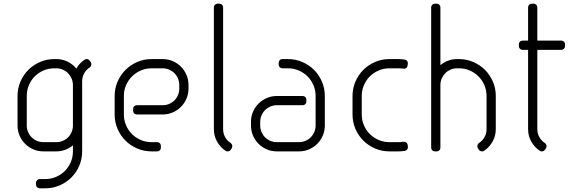

<svg xmlns="http://www.w3.org/2000/svg" viewBox="-20 -820 3080 1040"><path d="M375 -360V-140C375 -127.7 372.7 -116 368 -105C363.3 -94 356.9 -84.4 348.8 -76.2C340.6 -68.1 331 -61.7 320 -57C309 -52.3 297.3 -50 285 -50H215C202.7 -50 191 -52.3 180 -57C169 -61.7 159.4 -68.1 151.2 -76.2C143.1 -84.4 136.7 -94 132 -105C127.3 -116 125 -127.7 125 -140V-300C125 -320.7 128.8 -340.2 136.5 -358.5C144.2 -376.8 154.8 -392.8 168.2 -406.2C181.8 -419.8 197.6 -430.4 215.8 -438.2C233.9 -446.1 253.3 -450 274 -450H285C297.3 -450 308.9 -447.7 319.8 -443C330.6 -438.3 340 -432 348 -424C356 -416 362.4 -406.7 367.2 -396C372.1 -385.3 374.7 -373.3 375 -360ZM393.5 -448.5C380.5 -464.5 364.7 -477.1 346 -486.2C327.3 -495.4 307 -500 285 -500H275C247.3 -500 221.3 -494.8 197 -484.2C172.7 -473.8 151.5 -459.5 133.5 -441.5C115.5 -423.5 101.2 -402.3 90.8 -378C80.2 -353.7 75 -327.7 75 -300V-140C75 -120.7 78.7 -102.5 86 -85.5C93.3 -68.5 103.3 -53.7 116 -41C128.7 -28.3 143.5 -18.3 160.5 -11C177.5 -3.7 195.7 0 215 0H285C302.3 0 318.6 -2.9 333.8 -8.8C348.9 -14.6 362.7 -22.5 375 -32.5V0C375 20.7 371.1 40.2 363.2 58.5C355.4 76.8 344.8 92.8 331.2 106.2C317.8 119.8 301.8 130.4 283.5 138.2C265.2 146.1 245.7 150 225 150H195C189.3 150 184.6 151.9 180.8 155.8C176.9 159.6 175 164.3 175 170V180C175 185.7 176.9 190.4 180.8 194.2C184.6 198.1 189.3 200 195 200H225C252.7 200 278.7 194.8 303 184.2C327.3 173.8 348.5 159.5 366.5 141.5C384.5 123.5 398.8 102.3 409.2 78C419.8 53.7 425 27.7 425 0V-379.5C425 -395.5 428.8 -410.1 436.2 -423.2C443.8 -436.4 453.8 -447 466.5 -455C470.8 -458.3 473.5 -462.6 474.5 -467.8C475.5 -472.9 474.7 -477.8 472 -482.5L466.5 -491C463.5 -495.7 459.2 -498.6 453.8 -499.8C448.2 -500.9 443.2 -499.8 438.5 -496.5C419.5 -484.2 404.5 -468.2 393.5 -448.5Z M861 -500H801C773.3 -500 747.4 -494.8 723.2 -484.2C699.1 -473.8 678 -459.5 660 -441.5C642 -423.5 627.7 -402.4 617 -378.2C606.3 -354.1 601 -328 601 -300V-200C601 -172.3 606.2 -146.3 616.8 -122C627.2 -97.7 641.5 -76.5 659.5 -58.5C677.5 -40.5 698.7 -26.2 723 -15.8C747.3 -5.2 773.3 0 801 0H831.5C837.2 0 841.9 -1.9 845.8 -5.8C849.6 -9.6 851.5 -14.3 851.5 -20V-30C851.5 -35.7 849.6 -40.4 845.8 -44.2C841.9 -48.1 837.2 -50 831.5 -50H801C780.3 -50 760.8 -53.9 742.5 -61.8C724.2 -69.6 708.2 -80.2 694.8 -93.8C681.2 -107.2 670.6 -123.2 662.8 -141.5C654.9 -159.8 651 -179.3 651 -200V-301C651 -321.7 655 -341 663 -359C671 -377 681.8 -392.8 695.2 -406.2C708.8 -419.8 724.6 -430.4 742.8 -438.2C760.9 -446.1 780.3 -450 801 -450H861C873.3 -450 885 -447.7 896 -443C907 -438.3 916.6 -431.9 924.8 -423.8C932.9 -415.6 939.3 -406 944 -395C948.7 -384 951 -372.3 951 -360V-340C951 -327.7 948.7 -316 944 -305C939.3 -294 932.9 -284.4 924.8 -276.2C916.6 -268.1 907 -261.7 896 -257C885 -252.3 873.3 -250 861 -250H721C715.3 -250 710.6 -248.1 706.8 -244.2C702.9 -240.4 701 -235.7 701 -230V-220C701 -214.3 702.9 -209.6 706.8 -205.8C710.6 -201.9 715.3 -200 721 -200H861C880.3 -200 898.5 -203.7 915.5 -211C932.5 -218.3 947.3 -228.3 960 -241C972.7 -253.7 982.7 -268.5 990 -285.5C997.3 -302.5 1001 -320.7 1001 -340V-360C1001 -379.3 997.3 -397.5 990 -414.5C982.7 -431.5 972.7 -446.3 960 -459C947.3 -471.7 932.5 -481.7 915.5 -489C898.5 -496.3 880.3 -500 861 -500Z M1138.5 -780V-120.5C1138.5 -95.8 1144.3 -73.2 1156 -52.8C1167.7 -32.2 1183 -15.7 1202 -3C1206.7 0 1211.8 0.9 1217.2 -0.2C1222.8 -1.4 1227 -4.3 1230 -9L1235.5 -17.5C1238.2 -22.2 1239 -27.1 1238 -32.2C1237 -37.4 1234.3 -41.7 1230 -45C1217.3 -53 1207.2 -63.6 1199.8 -76.8C1192.2 -89.9 1188.5 -104.5 1188.5 -120.5V-780C1188.5 -785.7 1186.6 -790.4 1182.8 -794.2C1178.9 -798.1 1174.2 -800 1168.5 -800H1158.5C1152.8 -800 1148.1 -798.1 1144.2 -794.2C1140.4 -790.4 1138.5 -785.7 1138.5 -780Z M1479.5 0H1599.5C1618.8 0 1637 -3.7 1654 -11C1671 -18.3 1685.8 -28.3 1698.5 -41C1711.2 -53.7 1721.2 -68.5 1728.5 -85.5C1735.8 -102.5 1739.5 -120.7 1739.5 -140V-300C1739.5 -327.7 1734.2 -353.7 1723.8 -378C1713.2 -402.3 1699 -423.5 1681 -441.5C1663 -459.5 1641.8 -473.8 1617.5 -484.2C1593.2 -494.8 1567.2 -500 1539.5 -500H1509.5C1503.8 -500 1499.1 -498.1 1495.2 -494.2C1491.4 -490.4 1489.5 -485.7 1489.5 -480V-470C1489.5 -464.3 1491.4 -459.6 1495.2 -455.8C1499.1 -451.9 1503.8 -450 1509.5 -450H1539.5C1560.2 -450 1579.7 -446.1 1598 -438.2C1616.3 -430.4 1632.2 -419.8 1645.8 -406.2C1659.2 -392.8 1669.9 -376.8 1677.8 -358.5C1685.6 -340.2 1689.5 -320.7 1689.5 -300V-140C1689.5 -127.7 1687.2 -116 1682.5 -105C1677.8 -94 1671.4 -84.4 1663.2 -76.2C1655.1 -68.1 1645.5 -61.7 1634.5 -57C1623.5 -52.3 1611.8 -50 1599.5 -50H1479.5C1467.2 -50 1455.5 -52.3 1444.5 -57C1433.5 -61.7 1423.9 -68.1 1415.8 -76.2C1407.6 -84.4 1401.2 -94 1396.5 -105C1391.8 -116 1389.5 -127.7 1389.5 -140V-160C1389.5 -172.3 1391.8 -184 1396.5 -195C1401.2 -206 1407.6 -215.6 1415.8 -223.8C1423.9 -231.9 1433.5 -238.3 1444.5 -243C1455.5 -247.7 1467.2 -250 1479.5 -250H1619.5C1625.2 -250 1629.9 -251.9 1633.8 -255.8C1637.6 -259.6 1639.5 -264.3 1639.5 -270V-280C1639.5 -285.7 1637.6 -290.4 1633.8 -294.2C1629.9 -298.1 1625.2 -300 1619.5 -300H1479.5C1460.2 -300 1442 -296.3 1425 -289C1408 -281.7 1393.2 -271.7 1380.5 -259C1367.8 -246.3 1357.8 -231.5 1350.5 -214.5C1343.2 -197.5 1339.5 -179.3 1339.5 -160V-140C1339.5 -120.7 1343.2 -102.5 1350.5 -85.5C1357.8 -68.5 1367.8 -53.7 1380.5 -41C1393.2 -28.3 1408 -18.3 1425 -11C1442 -3.7 1460.2 0 1479.5 0Z M2170 -2.5H2172.5C2177.8 -3.2 2182.2 -5.8 2185.5 -10.2C2188.8 -14.8 2190.2 -19.7 2189.5 -25L2188 -35C2187.3 -40.7 2184.8 -45.1 2180.2 -48.2C2175.8 -51.4 2170.8 -52.7 2165.5 -52H2163C2159.3 -51.3 2155.5 -50.8 2151.5 -50.5C2147.5 -50.2 2143.5 -50 2139.5 -50H2089.5C2068.8 -50 2049.3 -53.9 2031 -61.8C2012.7 -69.6 1996.8 -80.2 1983.2 -93.8C1969.8 -107.2 1959.1 -123.2 1951.2 -141.5C1943.4 -159.8 1939.5 -179.3 1939.5 -200V-300C1939.5 -320.7 1943.4 -340.2 1951.2 -358.5C1959.1 -376.8 1969.8 -392.8 1983.2 -406.2C1996.8 -419.8 2012.7 -430.4 2031 -438.2C2049.3 -446.1 2068.8 -450 2089.5 -450H2139.5C2147.2 -450 2154.8 -449.5 2162.5 -448.5L2165 -448C2170.3 -447 2175.2 -448.1 2179.8 -451.2C2184.2 -454.4 2186.8 -458.8 2187.5 -464.5L2189 -474.5C2190 -479.8 2188.9 -484.8 2185.8 -489.2C2182.6 -493.8 2178.2 -496.3 2172.5 -497L2170 -497.5C2165 -498.2 2160 -498.8 2155 -499.2C2150 -499.8 2144.8 -500 2139.5 -500H2089.5C2061.8 -500 2035.8 -494.8 2011.5 -484.2C1987.2 -473.8 1966 -459.5 1948 -441.5C1930 -423.5 1915.8 -402.3 1905.2 -378C1894.8 -353.7 1889.5 -327.7 1889.5 -300V-200C1889.5 -172.3 1894.8 -146.3 1905.2 -122C1915.8 -97.7 1930 -76.5 1948 -58.5C1966 -40.5 1987.2 -26.2 2011.5 -15.8C2035.8 -5.2 2061.8 0 2089.5 0H2139.5C2144.8 0 2150 -0.2 2155 -0.8C2160 -1.2 2165 -1.8 2170 -2.5Z M2615.5 -300V-120.5C2615.5 -104.5 2611.8 -89.9 2604.2 -76.8C2596.8 -63.6 2586.7 -53 2574 -45C2569.7 -41.7 2567 -37.4 2566 -32.2C2565 -27.1 2565.8 -22.2 2568.5 -17.5L2574 -9C2577 -4.3 2581.2 -1.4 2586.8 -0.2C2592.2 0.9 2597.3 0 2602 -3C2621 -15.7 2636.3 -32.2 2648 -52.8C2659.7 -73.2 2665.5 -95.8 2665.5 -120.5V-300C2665.5 -327.7 2660.2 -353.7 2649.8 -378C2639.2 -402.3 2625 -423.5 2607 -441.5C2589 -459.5 2567.8 -473.8 2543.5 -484.2C2519.2 -494.8 2493.2 -500 2465.5 -500H2455.5C2438.2 -500 2421.9 -497.1 2406.8 -491.2C2391.6 -485.4 2377.8 -477.3 2365.5 -467V-780C2365.5 -785.7 2363.6 -790.4 2359.8 -794.2C2355.9 -798.1 2351.2 -800 2345.5 -800H2335.5C2329.8 -800 2325.1 -798.1 2321.2 -794.2C2317.4 -790.4 2315.5 -785.7 2315.5 -780V-20C2315.5 -14.3 2317.4 -9.6 2321.2 -5.8C2325.1 -1.9 2329.8 0 2335.5 0H2345.5C2351.2 0 2355.9 -1.9 2359.8 -5.8C2363.6 -9.6 2365.5 -14.3 2365.5 -20V-362C2365.8 -374 2368.4 -385.3 2373.2 -396C2378.1 -406.7 2384.5 -416 2392.5 -424C2400.5 -432 2409.9 -438.3 2420.8 -443C2431.6 -447.7 2443.2 -450 2455.5 -450H2466.5C2487.2 -450 2506.5 -446.1 2524.5 -438.2C2542.5 -430.4 2558.2 -419.8 2571.8 -406.2C2585.2 -392.8 2595.9 -376.8 2603.8 -358.5C2611.6 -340.2 2615.5 -320.7 2615.5 -300Z M2790.5 -580V-570C2790.5 -564.3 2792.4 -559.6 2796.2 -555.8C2800.1 -551.9 2804.8 -550 2810.5 -550H2840.5V-120.5C2840.5 -95.8 2846.3 -73.2 2858 -52.8C2869.7 -32.2 2885 -15.7 2904 -3C2908.7 0 2913.8 0.9 2919.2 -0.2C2924.8 -1.4 2929 -4.3 2932 -9L2937.5 -17.5C2940.2 -22.2 2941 -27.1 2940 -32.2C2939 -37.4 2936.3 -41.7 2932 -45C2919.3 -53 2909.2 -63.6 2901.8 -76.8C2894.2 -89.9 2890.5 -104.5 2890.5 -120.5V-550H3020.5C3026.2 -550 3030.9 -551.9 3034.8 -555.8C3038.6 -559.6 3040.5 -564.3 3040.5 -570V-580C3040.5 -585.7 3038.6 -590.4 3034.8 -594.2C3030.9 -598.1 3026.2 -600 3020.5 -600H2890.5V-780C2890.5 -785.7 2888.6 -790.4 2884.8 -794.2C2880.9 -798.1 2876.2 -800 2870.5 -800H2860.5C2854.8 -800 2850.1 -798.1 2846.2 -794.2C2842.4 -790.4 2840.5 -785.7 2840.5 -780V-600H2810.5C2804.8 -600 2800.1 -598.1 2796.2 -594.2C2792.4 -590.4 2790.5 -585.7 2790.5 -580Z"/></svg>

Font: lerotica
Style: Regular
Weight: 400
Designer: defharo
Foundry: deFharo
Version: Version 1.001 2011